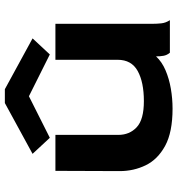

<svg xmlns="http://www.w3.org/2000/svg" viewBox="10 -729 730 790"><g transform="rotate(-90 375.0 -334.0)"><path d="M323 11Q226 11 170 -19.5Q114 -50 90 -99.5Q66 -149 66 -206L67 -471H215V-212Q215 -166 246.5 -136.5Q278 -107 354 -107Q432 -107 478 -132.5Q524 -158 524 -215V-471H672V-74Q672 -53 674 -35Q676 -17 687 0H553Q543 -12 540.5 -26Q538 -40 538 -57Q516 -33 481 -18Q446 -3 405 4Q364 11 323 11ZM203 -494 137 -565 346 -679H403L612 -565L546 -494L374 -580Z"/></g></svg>

Font: Inconsolata ExtraExpanded Black
Style: Regular
Weight: 900
Width: 8
Monospace: yes
Designer: Raph Levien, Cyreal, Brenton Simpson
Foundry: Raph Levien, Cyreal, Google
Version: Version 3.001; ttfautohint (v1.8.2.53-6de2)